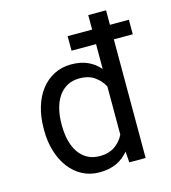

<svg xmlns="http://www.w3.org/2000/svg" viewBox="-112 -841 840 942"><g transform="rotate(-15 307.5 -370.0)"><path d="M609.9 -602.5H513.7V0H430.7L426.8 -55.7Q400.4 -23.4 363.8 -6.8Q327.1 9.8 278.3 9.8Q230.5 9.8 191.7 -10.7Q152.8 -31.2 125.5 -67.4Q98.1 -103.5 83 -152.6Q67.9 -201.7 67.9 -258.3V-268.6Q67.9 -327.6 82.8 -377.2Q97.7 -426.8 125.2 -462.4Q152.8 -498 191.9 -518.1Q231 -538.1 279.3 -538.1Q326.7 -538.1 362.1 -522.2Q397.5 -506.3 423.3 -476.1V-602.5H298.8V-676.3H423.3V-750H513.7V-676.3H609.9ZM158.2 -258.3Q158.2 -219.7 166.5 -185.1Q174.8 -150.4 192.1 -124Q209.5 -97.7 236.3 -82.3Q263.2 -66.9 300.8 -66.9Q323.7 -66.9 342.3 -72.3Q360.8 -77.6 376 -87.6Q391.1 -97.7 402.8 -111.6Q414.6 -125.5 423.3 -142.6V-387.7Q405.8 -419.9 376 -440.7Q346.2 -461.4 301.8 -461.4Q263.7 -461.4 236.6 -445.8Q209.5 -430.2 192.1 -403.6Q174.8 -377 166.5 -342Q158.2 -307.1 158.2 -268.6Z"/></g></svg>

Font: Roboto Mono
Style: Regular
Weight: 400
Designer: Google
Version: Version 2.000985; 2015; ttfautohint (v1.3)